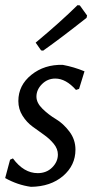

<svg xmlns="http://www.w3.org/2000/svg" viewBox="-23 -715 360 743"><path d="M277 -695 286 -694 314 -655 312 -646Q212 -567 144 -519L136 -520L115 -550Q210 -629 277 -695ZM220 -464Q263 -456 304 -439L283 -371L271 -367Q232 -411 191 -411Q161 -411 139.5 -389.5Q118 -368 118 -341Q118 -317 141.5 -294Q165 -271 193.5 -254Q222 -237 245.5 -206Q269 -175 269 -136Q269 -75 221 -34Q173 7 97 8Q45 1 -3 -26L16 -97L27 -102Q69 -45 123 -45Q157 -45 179 -67Q201 -89 201 -117Q201 -139 185 -158.5Q169 -178 147 -193.5Q125 -209 102.5 -225.5Q80 -242 64 -267.5Q48 -293 48 -324Q48 -385 98.5 -425.5Q149 -466 220 -464Z"/></svg>

Font: Alegreya Sans
Style: Italic
Weight: 400
Italic angle: -7°
Designer: Juan Pablo del Peral
Foundry: Huerta Tipografica
Version: Version 2.007